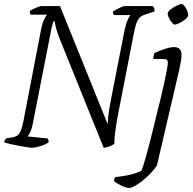

<svg xmlns="http://www.w3.org/2000/svg" viewBox="-26 -734 960 954"><path d="M132 0Q124 0 105.5 -3Q87 -6 65.5 -10Q44 -14 24.5 -18.5Q5 -23 -6 -27Q-3 -39 6 -47L32 -51Q47 -53 57.5 -59Q68 -65 76 -82Q84 -99 91 -135L178 -587Q184 -618 193 -636.5Q202 -655 208 -661H127Q125 -663 123.5 -667.5Q122 -672 122 -679Q131 -686 152 -695Q173 -704 180 -704H272L509 -117Q510 -132 512 -156Q514 -180 523 -227L593 -585Q600 -616 608 -634.5Q616 -653 622 -659H540Q539 -661 537 -665Q535 -669 535 -676Q541 -681 553 -687.5Q565 -694 577 -699Q589 -704 595 -704H733Q736 -701 739.5 -693.5Q743 -686 742 -677L699 -663Q685 -659 674.5 -652Q664 -645 655.5 -627.5Q647 -610 640 -573L557 -147Q550 -106 546 -74.5Q542 -43 542 -19Q529 -10 514 -5Q499 0 489 0L271 -540Q257 -576 252 -596.5Q247 -617 246 -628H240Q236 -618 232 -602.5Q228 -587 225 -568L136 -115Q131 -92 124 -77Q117 -62 111 -56L211 -46Q213 -43 214.5 -37Q216 -31 216 -27Q197 -14 172.5 -7Q148 0 132 0ZM613 200Q606 200 590.5 194Q575 188 560.5 179.5Q546 171 540 165Q542 151 547 146Q587 142 619 134.5Q651 127 676 115Q680 108 687.5 84Q695 60 704.5 25.5Q714 -9 723.5 -47.5Q733 -86 742 -122Q751 -158 757 -184Q764 -210 772.5 -245.5Q781 -281 789 -317.5Q797 -354 802.5 -383Q808 -412 808 -424Q808 -441 786 -441H736Q736 -458 742 -471Q769 -483 795 -491.5Q821 -500 840 -500Q856 -500 866 -491Q876 -482 876 -461Q876 -439 865 -389L754 87Q749 97 732.5 116Q716 135 694 154Q672 173 650 186.5Q628 200 613 200ZM842 -612Q836 -612 828 -622Q820 -632 813.5 -644.5Q807 -657 807 -666Q807 -675 821 -686.5Q835 -698 851.5 -706Q868 -714 877 -714Q883 -714 891 -704Q899 -694 904 -681Q909 -668 909 -659Q909 -650 896 -639Q883 -628 867 -620Q851 -612 842 -612Z"/></svg>

Font: Texturina 72pt 72pt ExtraLight
Style: Italic
Weight: 200
Italic angle: -11°
Designer: Guillermo Torres Carreño
Foundry: Omnibus-Type
Version: Version 1.002; ttfautohint (v1.8.3)